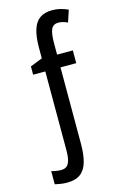

<svg xmlns="http://www.w3.org/2000/svg" viewBox="-142 -785 693 1086"><g transform="rotate(-15 204.0 -242.0)"><path d="M278.8 -724.1Q302.2 -724.1 324.2 -719.2Q346.2 -714.4 372.1 -702.6L349.1 -633.3Q334.5 -640.1 321 -643.6Q307.6 -647 294.9 -647Q265.1 -647 253.7 -622.1Q242.2 -597.2 242.2 -539.1V-474.1H334.5V-399.4H242.2V47.9Q242.2 110.8 230 153.8Q217.8 196.8 189.2 218.5Q160.6 240.2 110.8 240.2Q89.8 240.2 72.5 237.3Q55.2 234.4 39.6 231V153.8Q55.2 158.2 69.3 160.4Q83.5 162.6 96.2 162.6Q127.4 162.6 140.4 138.4Q153.3 114.3 153.3 63.5V-399.4H82V-447.8L153.3 -476.1V-538.1Q153.3 -602.1 166.3 -643.3Q179.2 -684.6 207 -704.3Q234.9 -724.1 278.8 -724.1Z"/></g></svg>

Font: Open Sans Condensed Medium
Style: Regular
Weight: 500
Width: 3
Designer: Monotype Design Team
Foundry: Monotype Imaging Inc.
Version: Version 3.000